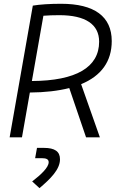

<svg xmlns="http://www.w3.org/2000/svg" viewBox="-20 -723 626 1011"><path d="M30.8 0H95.7L137.2 -235.8C217.3 -236.3 286.6 -244.6 344.7 -259.3L433.1 0H505.9L407.2 -279.8C513.7 -323.7 568.4 -399.9 568.4 -506.8C568.4 -636.2 477.1 -703.1 301.8 -703.1C242.2 -703.1 190.4 -699.7 152.8 -693.4ZM147.9 -296.4 208.5 -640.1C233.4 -642.1 261.7 -643.1 292.5 -643.1C430.2 -643.1 502 -594.7 502 -503.4C502 -368.7 380.4 -297.4 147.9 -296.4ZM188 267.6C246.1 218.3 295.9 169.4 295.9 115.7C295.9 74.7 268.6 55.7 211.4 55.7H174.8L165 109.9H200.2C224.6 109.9 236.3 116.2 236.3 130.9C236.3 158.7 196.8 195.8 149.4 232.4Z"/></svg>

Font: Cascadia Mono PL Light
Style: Italic
Weight: 300
Italic angle: -10°
Monospace: yes
Designer: Aaron Bell
Foundry: Saja Typeworks
Version: Version 2404.023